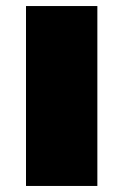

<svg xmlns="http://www.w3.org/2000/svg" viewBox="-20 -615 408 635"><path d="M66 0V-595H302V0Z"/></svg>

Font: Encode Sans SC Expanded Black
Style: Regular
Weight: 900
Width: 7
Designer: Multiple Designers
Foundry: Impallari Type
Version: Version 3.002